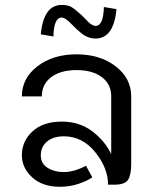

<svg xmlns="http://www.w3.org/2000/svg" viewBox="-20 -732 615 761"><path d="M225 -712.5Q248.3 -712.5 262.9 -704.2Q277.5 -695.8 300 -675Q305.8 -670 315.4 -660Q325 -650 330.8 -644.2Q336.7 -638.3 344.6 -633.8Q352.5 -629.2 358.3 -629.2Q390 -629.2 391.7 -704.2L441.7 -695.8Q430.8 -579.2 358.3 -579.2Q342.5 -579.2 328.3 -585Q314.2 -590.8 306.7 -596.7Q299.2 -602.5 283.3 -616.7Q277.5 -622.5 267.5 -632.5Q257.5 -642.5 251.7 -647.9Q245.8 -653.3 238.3 -657.9Q230.8 -662.5 225 -662.5Q193.3 -662.5 191.7 -587.5L141.7 -595.8Q152.5 -712.5 225 -712.5ZM408.3 0Q408.3 -65.8 357.5 -128.8Q306.7 -191.7 233.3 -191.7Q190 -191.7 165.8 -170.4Q141.7 -149.2 141.7 -116.7Q141.7 -83.3 168.8 -66.7Q195.8 -50 233.3 -50Q273.3 -50 320.8 -75L345.8 -29.2Q327.5 -15.8 292.5 -3.8Q257.5 8.3 216.7 8.3Q148.3 8.3 107.5 -29.2Q66.7 -66.7 66.7 -116.7Q66.7 -172.5 108.8 -211.2Q150.8 -250 225 -250Q295.8 -250 346.7 -210.8Q397.5 -171.7 420.8 -120.8V-350Q420.8 -398.3 383.8 -426.2Q346.7 -454.2 283.3 -454.2Q220 -454.2 182.9 -426.2Q145.8 -398.3 145.8 -350H66.7Q66.7 -421.7 128.3 -469.2Q190 -516.7 283.3 -516.7Q376.7 -516.7 438.3 -469.2Q500 -421.7 500 -350V-83.3Q500 -38.3 487.5 -19.2Q475 0 433.3 0Z"/></svg>

Font: BoonBaan
Style: Regular
Weight: 400
Designer: Sungsit Sawaiwan
Foundry: FontUni
Version: Version 2.0